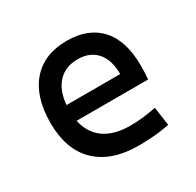

<svg xmlns="http://www.w3.org/2000/svg" viewBox="-122 -665 831 813"><g transform="rotate(-30 293.0 -258.5)"><path d="M337.9 9.8Q205.6 9.8 133.5 -59.8Q61.5 -129.4 61.5 -259.8Q61.5 -386.7 122.6 -457Q183.6 -527.3 294.9 -527.3Q399.9 -527.3 457.3 -463.9Q514.6 -400.4 514.6 -279.3Q514.6 -243.7 511.7 -212.9H162.1Q175.8 -147.9 223.6 -114.5Q271.5 -81.1 349.6 -81.1Q381.8 -81.1 413.1 -84.7Q444.3 -88.4 476.6 -94.7L489.3 -3.9Q443.4 4.9 405.3 7.3Q367.2 9.8 337.9 9.8ZM158.2 -292H420.9Q420.9 -361.8 387.7 -399.2Q354.5 -436.5 295.9 -436.5Q235.8 -436.5 200.2 -398.9Q164.6 -361.3 158.2 -292Z"/></g></svg>

Font: CaskaydiaMono NF
Style: Regular
Weight: 400
Designer: Aaron Bell
Foundry: Saja Typeworks
Version: Version 2111.001; ttfautohint (v1.8.4);Nerd Fonts 3.1.1